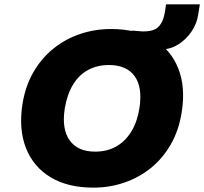

<svg xmlns="http://www.w3.org/2000/svg" viewBox="-20 -849 936 880"><path d="M408 11Q291 11 212 -36.5Q133 -84 99 -170.5Q65 -257 83 -372Q96 -454 133 -518Q170 -582 224.5 -626Q279 -670 346.5 -693Q414 -716 489 -716Q606 -716 684.5 -668.5Q763 -621 797 -535.5Q831 -450 813 -336Q800 -252 763 -187.5Q726 -123 671.5 -79Q617 -35 549.5 -12Q482 11 408 11ZM416 -154Q471 -154 512.5 -177.5Q554 -201 581.5 -245.5Q609 -290 619 -353Q634 -449 597 -500Q560 -551 479 -551Q426 -551 384 -528.5Q342 -506 315 -461.5Q288 -417 277 -353Q262 -258 299 -206Q336 -154 416 -154ZM606 -623 583 -709Q601 -708 614 -706.5Q627 -705 638 -705Q666 -705 685.5 -712.5Q705 -720 718 -741Q731 -762 737 -801L741 -829H896L888 -780Q882 -740 857.5 -704Q833 -668 797.5 -645.5Q762 -623 722 -623Z"/></svg>

Font: Nunito Sans 6pt Black
Style: Italic
Weight: 900
Italic angle: -9°
Version: Version 3.101;gftools[0.9.27]